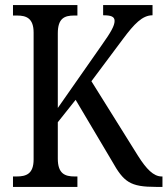

<svg xmlns="http://www.w3.org/2000/svg" viewBox="-20 -734 658 754"><path d="M31 0H284V-41H273C235 -41 207 -52 207 -111V-254L277 -342L420 -101C466 -19 491 0 593 0H618V-41H615C583 -41 555 -70 522 -122L339 -415L463 -581C507 -640 539 -674 579 -674V-714H385V-674C416 -674 430 -669 430 -652C430 -633 416 -608 379 -556L207 -310V-603C207 -662 233 -673 271 -673H284V-714H31V-673H47C84 -673 112 -662 112 -606V-108C112 -51 83 -41 45 -41H31Z"/></svg>

Font: Noto Serif Ethiopic Cn
Style: Regular
Weight: 400
Width: 3
Designer: Monotype Design Team
Foundry: Monotype Imaging Inc.
Version: Version 2.102